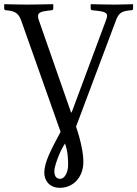

<svg xmlns="http://www.w3.org/2000/svg" viewBox="-20 -667 657 919"><path d="M488 -572 323 -129H320L166 -570C163 -578 162 -584 162 -590C162 -606 175 -612 210 -616L227 -618C232 -619 235 -621 235 -626V-645L233 -647C233 -647 144 -645 109 -645C70 -645 2 -647 2 -647L0 -645V-626C0 -621 4 -618 8 -618C42 -615 67 -610 81 -570L270 -36C223 52 192 110 192 160C192 193 213 232 267 232C333 232 379 178 379 109C379 70 369 13 344 -61L536 -572C549 -607 566 -615 609 -618C614 -618 617 -621 617 -626V-645L615 -647C615 -647 563 -645 528 -645C489 -645 416 -647 416 -647L414 -645V-626C414 -621 418 -618 422 -618L440 -616C490 -611 500 -603 488 -572ZM291 20C306 59 306 102 306 124C306 155 291 189 268 189C250 189 240 177 240 150C240 134 261 65 291 20Z"/></svg>

Font: Libertinus Serif
Style: Regular
Weight: 400
Designer: Philipp H. Poll, Khaled Hosny
Foundry: Caleb Maclennan
Version: Version 7.050;RELEASE